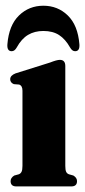

<svg xmlns="http://www.w3.org/2000/svg" viewBox="-20 -668 305 688"><path d="M214 -431.5V-73.5Q214 -59 217 -52.5Q220 -46 227 -43.5L243 -39Q256 -31 256 -19Q256 0 235.5 0H38.5Q18 0 18 -19Q18 -31 31 -39L47.5 -43.5Q54 -46 57.2 -52.5Q60.5 -59 60.5 -73.5V-343Q60.5 -361 48.5 -365L29.5 -366.5Q16.5 -372 16.5 -384Q16.5 -397.5 35.5 -405L159.5 -444Q183.5 -453.5 194.5 -453.5Q214 -453.5 214 -431.5ZM135.5 -557Q104 -557 80.5 -543Q57 -529 40 -498Q32.5 -484.5 22 -484.5Q4.5 -484.5 6.5 -509.5Q12 -577.5 48 -612.5Q84 -647.5 135.5 -647.5Q187 -647.5 223 -612.5Q259 -577.5 264.5 -509.5Q266.5 -484.5 249 -484.5Q238.5 -484.5 231 -498Q214.5 -527.5 192 -542.2Q169.5 -557 135.5 -557Z"/></svg>

Font: Fraunces 144pt S050
Style: Bold
Weight: 700
Version: Version 1.000; ttfautohint (v1.8.3)